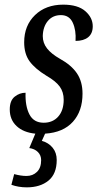

<svg xmlns="http://www.w3.org/2000/svg" viewBox="-20 -566 421 826"><path d="M305 -390Q308 -436 293 -468.5Q278 -501 242 -501Q207 -501 186 -476Q165 -451 164 -411Q164 -381 182.5 -357.5Q201 -334 238 -313Q287 -286 311 -250.5Q335 -215 335 -163Q335 -88 293.5 -42Q252 4 174 9L160 40Q189 48 206.5 69.5Q224 91 224 122Q224 182 188.5 211Q153 240 95 240Q60 240 29 229L41 183Q70 191 94 191Q121 191 139 173.5Q157 156 157 123Q157 102 143 88Q129 74 106 71L132 9Q81 4 51.5 -23.5Q22 -51 22 -95Q22 -133 43 -150Q64 -167 90 -167Q88 -110 106.5 -74Q125 -38 168 -38Q207 -38 230.5 -64.5Q254 -91 254 -137Q254 -170 237 -193.5Q220 -217 180 -240Q131 -270 107.5 -302Q84 -334 84 -384Q84 -456 130.5 -501Q177 -546 252 -546Q315 -546 347 -518Q379 -490 379 -453Q379 -422 359.5 -406Q340 -390 305 -390Z"/></svg>

Font: Noto Serif Cond
Style: Italic
Weight: 400
Width: 3
Italic angle: -12°
Designer: Monotype Design Team
Foundry: Monotype Imaging Inc.
Version: Version 1.001